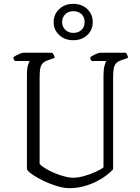

<svg xmlns="http://www.w3.org/2000/svg" viewBox="-20 -978 727 998"><path d="M340 0Q311 0 275 -11Q239 -22 205 -38.5Q171 -55 147.5 -71.5Q124 -88 120 -99V-587Q120 -622 125.5 -639.5Q131 -657 135 -661H58Q55 -663 52.5 -667.5Q50 -672 49 -679Q53 -684 63.5 -689.5Q74 -695 85 -699.5Q96 -704 100 -704H251Q255 -700 259 -694Q263 -688 264 -677L227 -664Q210 -658 201 -648Q192 -638 189 -621Q186 -604 186 -577V-126Q197 -114 218.5 -101Q240 -88 266 -77.5Q292 -67 316.5 -60.5Q341 -54 359 -54Q385 -54 417.5 -63Q450 -72 478 -85Q506 -98 518 -108V-587Q518 -616 523 -635.5Q528 -655 533 -661H457Q454 -664 451.5 -668Q449 -672 449 -679Q453 -684 464 -690Q475 -696 485.5 -700Q496 -704 500 -704H634Q637 -701 641 -693.5Q645 -686 645 -677L608 -664Q591 -658 582.5 -648Q574 -638 571 -620.5Q568 -603 568 -574V-98Q555 -83 532.5 -66Q510 -49 480 -34Q450 -19 414.5 -9.5Q379 0 340 0ZM361 -769Q317 -769 288 -795.5Q259 -822 259 -863Q259 -904 288 -931Q317 -958 361 -958Q405 -958 433.5 -931Q462 -904 462 -863Q462 -822 433.5 -795.5Q405 -769 361 -769ZM361 -807Q387 -807 403.5 -822.5Q420 -838 420 -863Q420 -889 403.5 -904.5Q387 -920 361 -920Q336 -920 319.5 -904Q303 -888 303 -863Q303 -839 319.5 -823Q336 -807 361 -807Z"/></svg>

Font: Texturina 12pt Thin
Style: Regular
Weight: 250
Designer: Guillermo Torres Carreño
Foundry: Omnibus-Type
Version: Version 1.002